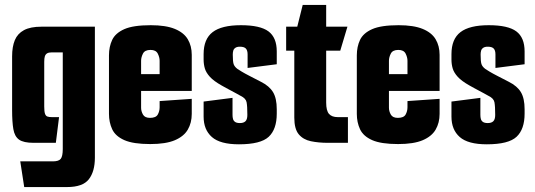

<svg xmlns="http://www.w3.org/2000/svg" viewBox="-20 -578 2166 777"><path d="M78 179 62 75H194Q218 75 226 64.5Q234 54 234 25V-366H189Q177 -366 170.5 -362Q164 -358 161.5 -350Q159 -342 159 -328V-147Q159 -127 162 -118Q165 -109 171.5 -106.5Q178 -104 190 -104H219L206 0H116Q75 0 57 -13Q39 -26 34 -55.5Q29 -85 29 -132V-350Q29 -389 40 -415.5Q51 -442 77 -456Q103 -470 148 -470H364V60Q364 116 339.5 147.5Q315 179 251 179Z M588 5Q519 5 483 -11Q447 -27 434 -55Q421 -83 421 -117V-354Q421 -389 434 -416.5Q447 -444 483 -460Q519 -476 590 -476Q651 -476 687.5 -461Q724 -446 740 -419Q756 -392 756 -356V-271L626 -262V-332Q626 -346 618.5 -361Q611 -376 589 -376Q566 -376 558.5 -361Q551 -346 551 -332V-142Q551 -128 558.5 -114.5Q566 -101 587 -101Q611 -101 618.5 -114.5Q626 -128 626 -144V-169L756 -178V-117Q756 -81 740 -53.5Q724 -26 687.5 -10.5Q651 5 588 5ZM436 -210V-278H756V-210Z M947 6Q871 6 837.5 -23.5Q804 -53 804 -106V-167L921 -182V-113Q921 -104 923 -96.5Q925 -89 931.5 -84.5Q938 -80 951 -80Q966 -80 973.5 -87.5Q981 -95 981 -113Q981 -148 978 -164Q975 -180 954 -190Q946 -195 936 -200Q926 -205 915.5 -211Q905 -217 895 -222Q885 -227 877 -232Q845 -250 829.5 -267Q814 -284 809 -301Q804 -318 804 -337V-359Q804 -420 840.5 -448Q877 -476 955 -476Q1033 -476 1066.5 -451Q1100 -426 1100 -370V-318L982 -303V-358Q982 -374 975 -381.5Q968 -389 951 -389Q939 -389 932.5 -384.5Q926 -380 924 -373Q922 -366 922 -357Q922 -329 925.5 -318.5Q929 -308 941 -299Q947 -295 958.5 -288Q970 -281 989.5 -271Q1009 -261 1036 -247Q1070 -230 1085 -205Q1100 -180 1100 -136V-118Q1100 -55 1067.5 -24.5Q1035 6 947 6Z M1307 0Q1269 0 1238 -6.5Q1207 -13 1189 -34.5Q1171 -56 1171 -102V-373H1138V-470H1183L1205 -558H1300V-470H1386L1357 -373H1300V-163Q1300 -130 1311.5 -117Q1323 -104 1347 -104H1388V0Z M1591 5Q1522 5 1486 -11Q1450 -27 1437 -55Q1424 -83 1424 -117V-354Q1424 -389 1437 -416.5Q1450 -444 1486 -460Q1522 -476 1593 -476Q1654 -476 1690.5 -461Q1727 -446 1743 -419Q1759 -392 1759 -356V-271L1629 -262V-332Q1629 -346 1621.5 -361Q1614 -376 1592 -376Q1569 -376 1561.5 -361Q1554 -346 1554 -332V-142Q1554 -128 1561.5 -114.5Q1569 -101 1590 -101Q1614 -101 1621.5 -114.5Q1629 -128 1629 -144V-169L1759 -178V-117Q1759 -81 1743 -53.5Q1727 -26 1690.5 -10.5Q1654 5 1591 5ZM1439 -210V-278H1759V-210Z M1950 6Q1874 6 1840.5 -23.5Q1807 -53 1807 -106V-167L1924 -182V-113Q1924 -104 1926 -96.5Q1928 -89 1934.5 -84.5Q1941 -80 1954 -80Q1969 -80 1976.5 -87.5Q1984 -95 1984 -113Q1984 -148 1981 -164Q1978 -180 1957 -190Q1949 -195 1939 -200Q1929 -205 1918.5 -211Q1908 -217 1898 -222Q1888 -227 1880 -232Q1848 -250 1832.5 -267Q1817 -284 1812 -301Q1807 -318 1807 -337V-359Q1807 -420 1843.5 -448Q1880 -476 1958 -476Q2036 -476 2069.5 -451Q2103 -426 2103 -370V-318L1985 -303V-358Q1985 -374 1978 -381.5Q1971 -389 1954 -389Q1942 -389 1935.5 -384.5Q1929 -380 1927 -373Q1925 -366 1925 -357Q1925 -329 1928.5 -318.5Q1932 -308 1944 -299Q1950 -295 1961.5 -288Q1973 -281 1992.5 -271Q2012 -261 2039 -247Q2073 -230 2088 -205Q2103 -180 2103 -136V-118Q2103 -55 2070.5 -24.5Q2038 6 1950 6Z"/></svg>

Font: Smooch Sans ExtraBold
Style: Regular
Weight: 800
Designer: Robert E. Leuschke
Foundry: Robert E. Leuschke
Version: Version 1.010